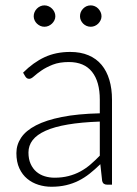

<svg xmlns="http://www.w3.org/2000/svg" viewBox="-20 -704 524 732"><path d="M360.5 -240.5Q289.5 -238 238.2 -229.2Q187 -220.5 153.8 -205.5Q120.5 -190.5 104.5 -169.8Q88.5 -149 88.5 -122.5Q88.5 -97.5 96.8 -79.2Q105 -61 118.8 -49.2Q132.5 -37.5 150.5 -32Q168.5 -26.5 188 -26.5Q217 -26.5 241.2 -32.8Q265.5 -39 286.2 -50.2Q307 -61.5 325 -77Q343 -92.5 360.5 -110.5ZM68 -427Q107 -466 150 -486Q193 -506 247.5 -506Q287.5 -506 317.5 -493.2Q347.5 -480.5 367.2 -456.8Q387 -433 397 -399.2Q407 -365.5 407 -324V0H388Q373 0 369.5 -14L362.5 -78Q342 -58 321.8 -42Q301.5 -26 279.5 -15Q257.5 -4 232 2Q206.5 8 176 8Q150.5 8 126.5 0.5Q102.5 -7 83.8 -22.5Q65 -38 53.8 -62.2Q42.5 -86.5 42.5 -120.5Q42.5 -152 60.5 -179Q78.5 -206 117 -226Q155.5 -246 215.8 -258Q276 -270 360.5 -272V-324Q360.5 -393 330.8 -430.2Q301 -467.5 242.5 -467.5Q206.5 -467.5 181.2 -457.5Q156 -447.5 138.5 -435.5Q121 -423.5 110 -413.5Q99 -403.5 91.5 -403.5Q86 -403.5 82.5 -406Q79 -408.5 76.5 -412.5ZM191 -642Q191 -634 187.5 -626.8Q184 -619.5 178.2 -614Q172.5 -608.5 165 -605.2Q157.5 -602 149.5 -602Q141 -602 133.8 -605.2Q126.5 -608.5 120.8 -614Q115 -619.5 111.8 -626.8Q108.5 -634 108.5 -642Q108.5 -650.5 111.8 -658Q115 -665.5 120.8 -671.2Q126.5 -677 133.8 -680.2Q141 -683.5 149.5 -683.5Q157.5 -683.5 165 -680.2Q172.5 -677 178.2 -671.2Q184 -665.5 187.5 -658Q191 -650.5 191 -642ZM367 -642Q367 -634 363.5 -626.8Q360 -619.5 354.5 -614Q349 -608.5 341.5 -605.2Q334 -602 326 -602Q317.5 -602 310 -605.2Q302.5 -608.5 297 -614Q291.5 -619.5 288.2 -626.8Q285 -634 285 -642Q285 -659 297 -671.2Q309 -683.5 326 -683.5Q334 -683.5 341.5 -680.2Q349 -677 354.5 -671.2Q360 -665.5 363.5 -658Q367 -650.5 367 -642Z"/></svg>

Font: LatoLatin Light
Style: Regular
Weight: 300
Designer: Lukasz Dziedzic with Adam Twardoch and Botio Nikoltchev
Foundry: tyPoland Lukasz Dziedzic
Version: Version 2.015; 2015-08-06; http://www.latofonts.com/